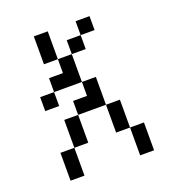

<svg xmlns="http://www.w3.org/2000/svg" viewBox="-117 -717 735 810"><g transform="rotate(-20 250.0 -312.5)"><path d="M187.5 -500H125V-625H187.5ZM62.5 -125H125V0H62.5ZM62.5 -375H125V-312.5H62.5ZM125 -250H187.5V-125H125ZM125 -437.5H187.5V-500H250V-375H125ZM187.5 -312.5H250V-375H312.5V-250H187.5ZM250 -562.5H312.5V-500H250ZM312.5 -250H375V-125H312.5ZM312.5 -625H375V-562.5H312.5ZM375 -125H437.5V0H375Z"/></g></svg>

Font: 寒蝉点阵体 16px
Style: Regular
Weight: 400
Designer: Designed by Warren2060
Foundry: ChillType
Version: Version 1.000